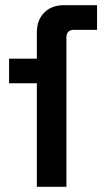

<svg xmlns="http://www.w3.org/2000/svg" viewBox="-20 -720 394 740"><path d="M122 0V-399H15V-494H122V-594Q122 -643 150.5 -671.5Q179 -700 226 -700H354V-605H265Q236 -605 236 -575V0Z"/></svg>

Font: Space Grotesk Frontify SemiBold
Style: Regular
Weight: 600
Designer: Florian Karsten
Version: Version 2.000